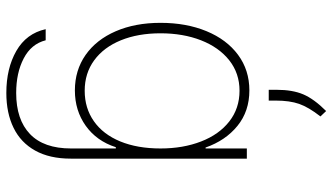

<svg xmlns="http://www.w3.org/2000/svg" viewBox="-236 -578 1024 591"><g transform="rotate(90 275.5 -282.0)"><path d="M69.3 88.9H103.5Q114.7 133.3 159.2 156.5Q203.6 179.7 265.6 179.7Q347.7 179.7 392.1 137.2Q436.5 94.7 436.5 10.7V-127H432.6Q413.6 -67.9 366.7 -34.4Q319.8 -1 257.8 -1Q195.8 -1 148.7 -33.9Q101.6 -66.9 75.7 -126.7Q49.8 -186.5 49.8 -264.6Q49.8 -343.8 75.4 -406Q101.1 -468.3 148.2 -503.2Q195.3 -538.1 257.8 -538.1Q321.8 -538.1 366.9 -501.5Q412.1 -464.8 433.6 -403.3H436.5V-530.3H467.8V11.7Q467.8 76.7 443.1 121.1Q418.5 165.5 373 187.7Q327.6 210 265.6 210Q189.9 210 136.2 179.2Q82.5 148.4 69.3 88.9ZM436.5 -264.6Q436.5 -334 415 -389.4Q393.6 -444.8 353.3 -476.3Q313 -507.8 258.8 -507.8Q205.1 -507.8 165 -476.1Q125 -444.3 103.5 -389.2Q82 -334 82 -264.6Q82 -195.3 103.5 -142.6Q125 -89.8 165 -60.5Q205.1 -31.2 258.8 -31.2Q312.5 -31.2 352.8 -59.6Q393.1 -87.9 414.8 -140.6Q436.5 -193.4 436.5 -264.6ZM321.3 -774.4 337.9 -756.8Q309.6 -720.7 299.3 -691.4Q289.1 -662.1 289.1 -619.1V-597.7H255.9V-622.1Q255.9 -670.9 270 -704.1Q284.2 -737.3 321.3 -774.4Z"/></g></svg>

Font: Pretendard GOV Thin
Style: Regular
Weight: 100
Designer: Base glyphs from Inter by Rasmus Andersson; Hangeul glyphs from Noto Sans CJK(Source Han Sans) by Jang Soo-young and Kan
Foundry: Kil Hyung-jin
Version: Version 1.309